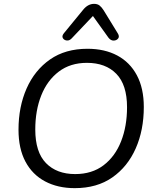

<svg xmlns="http://www.w3.org/2000/svg" viewBox="-20 -967 807 996"><path d="M368 9Q280 9 214 -26Q148 -61 112 -128.5Q76 -196 76 -294Q76 -413 118 -508Q160 -603 239.5 -658.5Q319 -714 434 -714Q523 -714 588.5 -679Q654 -644 690 -576.5Q726 -509 726 -412Q726 -292 684 -197Q642 -102 562.5 -46.5Q483 9 368 9ZM370 -64Q457 -64 517 -109.5Q577 -155 608 -233.5Q639 -312 639 -411Q639 -527 583.5 -584Q528 -641 431 -641Q345 -641 285 -595.5Q225 -550 194 -472Q163 -394 163 -295Q163 -178 218.5 -121Q274 -64 370 -64ZM351 -767Q339 -755 325.5 -757Q312 -759 306 -769.5Q300 -780 311 -794L411 -916Q436 -947 468 -947Q486 -947 497 -938Q508 -929 518 -913L591 -794Q601 -778 593 -767.5Q585 -757 570 -756.5Q555 -756 543 -771L462 -884Z"/></svg>

Font: Nunito
Style: Italic
Weight: 400
Italic angle: -9°
Designer: Vernon Adams
Foundry: Vernon Adams
Version: Version 3.601; ttfautohint (v1.8.2.53-6de2)